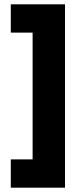

<svg xmlns="http://www.w3.org/2000/svg" viewBox="-20 -739 371 889"><path d="M30 130V-1H131V-588H30V-719H281V130Z"/></svg>

Font: Roundo
Style: Bold
Weight: 700
Designer: Namrata Goyal (Gurmukhi), Shiva Nallaperumal (Latin)
Foundry: Indian Type Foundry
Version: Version 1.000;PS 1.0;hotconv 1.0.88;makeotf.lib2.5.647800